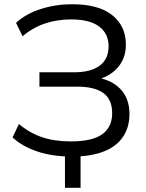

<svg xmlns="http://www.w3.org/2000/svg" viewBox="-20 -734 693 911"><path d="M288.2 157V-35.1H362.3V157ZM320 8.9Q228.4 8.9 156.6 -15.4Q84.8 -39.8 39.5 -81.9L69.9 -145.6Q119.2 -103.8 178.3 -83.4Q237.4 -63.1 316.3 -63.1Q417.5 -63.1 464.9 -96.9Q512.2 -130.8 512.2 -196.9Q512.2 -261.7 470.8 -292.3Q429.4 -322.9 345.1 -322.9H167.1V-391H330.7Q411.4 -391 453.4 -422.7Q495.3 -454.3 495.3 -514.5Q495.3 -574.2 450.6 -608.1Q405.9 -641.9 316.7 -641.9Q251 -641.9 192.8 -622.3Q134.7 -602.7 87 -561.9L56.1 -625.6Q103.1 -668.8 173.8 -691.4Q244.5 -713.9 321.8 -713.9Q448.1 -713.9 512.7 -662Q577.3 -610.1 577.3 -522.5Q577.3 -456.9 537.8 -412.4Q498.2 -367.9 430 -353.4V-367.3Q506.1 -357.9 550.2 -312.7Q594.3 -267.4 594.3 -193.3Q594.3 -130.8 564.1 -85.4Q533.9 -39.9 473.1 -15.5Q412.2 8.9 320 8.9Z"/></svg>

Font: Mulish ExtraLight
Style: Regular
Weight: 200
Designer: Vernon Adams
Foundry: Vernon Adams
Version: Version 3.603